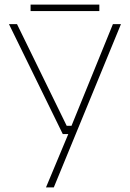

<svg xmlns="http://www.w3.org/2000/svg" viewBox="-20 -628 565 835"><path d="M113 -580V-608H412V-580ZM180 187 277 -45H253L19 -523H54L270 -81H291L471 -523H506L214 187Z"/></svg>

Font: Tomorrow ExtraLight
Style: Regular
Weight: 275
Designer: Tony de Marco, Monica Rizzolli
Foundry: Just in Type
Version: Version 2.002